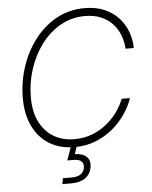

<svg xmlns="http://www.w3.org/2000/svg" viewBox="-61 -788 824 1044"><g transform="rotate(-5 350.5 -266.5)"><path d="M321.8 10.3Q241.7 10.3 183.6 -25.4Q125.5 -61 94.2 -126Q63 -190.9 63 -278.8Q63 -363.8 89.1 -445.6Q115.2 -527.3 164.8 -593.3Q214.4 -659.2 283.9 -698.5Q353.5 -737.8 440.4 -737.8Q502.4 -737.8 548.8 -717.5Q595.2 -697.3 626 -662.8Q656.7 -628.4 672.1 -585.9Q687.5 -543.5 688 -498.5H643.1Q641.1 -536.1 627.9 -571.3Q614.7 -606.4 589.4 -634.3Q564 -662.1 526.4 -678.5Q488.8 -694.8 439 -694.8Q364.7 -694.8 303.7 -659.9Q242.7 -625 198.7 -565.9Q154.8 -506.8 130.9 -432.6Q106.9 -358.4 106.9 -279.3Q106.9 -199.7 135 -144.5Q163.1 -89.4 211.9 -61Q260.7 -32.7 323.7 -32.7Q374.5 -32.7 418.5 -49.1Q462.4 -65.4 497.6 -93.3Q532.7 -121.1 558.3 -156.2Q584 -191.4 598.1 -229H643.6Q628.4 -184.6 599.4 -142.1Q570.3 -99.6 528.8 -65.2Q487.3 -30.8 435.3 -10.3Q383.3 10.3 321.8 10.3ZM236.8 205.1 242.2 173.3H293Q322.3 173.3 339.8 161.1Q357.4 148.9 360.8 126.5Q364.7 104 351.6 91.6Q338.4 79.1 306.6 79.1H274.4L307.1 -12.7H334V1L318.4 48.3Q361.8 49.8 382.6 70.1Q403.3 90.3 397.5 126Q391.1 164.1 362.3 184.6Q333.5 205.1 288.1 205.1Z"/></g></svg>

Font: Inter 24pt ExtraLight
Style: Italic
Weight: 250
Italic angle: -9.3988°
Version: Version 4.001;git-66647c0bb